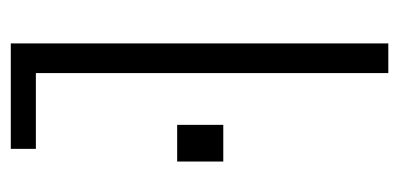

<svg xmlns="http://www.w3.org/2000/svg" viewBox="-212 -528 740 356"><g transform="rotate(90 158.0 -350.0)"><path d="M60.5 0V-700H115.5V-46.5H256V0ZM211.5 -394H279.5V-308.5H211.5Z"/></g></svg>

Font: Trispace Condensed ExtraLight
Style: Regular
Weight: 200
Width: 3
Designer: Tyler Finck
Foundry: Etcetera Type Company
Version: Version 1.210; ttfautohint (v1.8.3)